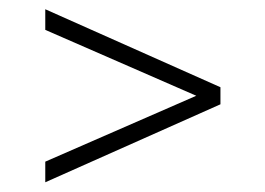

<svg xmlns="http://www.w3.org/2000/svg" viewBox="-20 -582 560 405"><path d="M75.5 -197.5V-241L394 -380L75.5 -519V-562.5L445 -398V-362Z"/></svg>

Font: Encode Sans SemiCondensed SemiCondensed ExtraLight
Style: Regular
Weight: 200
Width: 4
Designer: Multiple Designers
Foundry: Impallari Type
Version: Version 3.000; ttfautohint (v1.8.3) -l 8 -r 50 -G 200 -x 14 